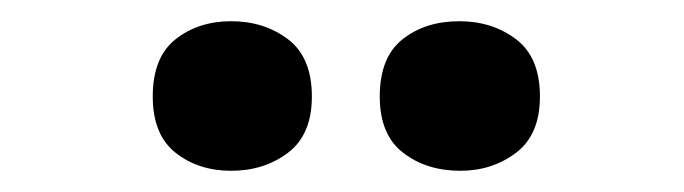

<svg xmlns="http://www.w3.org/2000/svg" viewBox="-20 -779 645 181"><path d="M124 -688Q124 -725 145.5 -742Q167 -759 198 -759Q229 -759 251.5 -742Q274 -725 274 -688Q274 -652 251.5 -635Q229 -618 198 -618Q167 -618 145.5 -635Q124 -652 124 -688ZM338 -688Q338 -725 359.5 -742Q381 -759 413 -759Q444 -759 466.5 -742Q489 -725 489 -688Q489 -652 466.5 -635Q444 -618 414 -618Q382 -618 360 -635Q338 -652 338 -688Z"/></svg>

Font: Noto Sans Thai ExtraBold
Style: Regular
Weight: 800
Version: Version 2.001